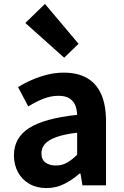

<svg xmlns="http://www.w3.org/2000/svg" viewBox="-20 -944 631 978"><path d="M216 14Q167 14 129.5 -7.5Q92 -29 71.5 -67Q51 -105 51 -153Q51 -242 128 -291.5Q205 -341 373 -359Q372 -387 363 -408.5Q354 -430 333.5 -443Q313 -456 278 -456Q239 -456 201 -441Q163 -426 124 -402L72 -500Q105 -521 142 -537Q179 -553 220 -563.5Q261 -574 305 -574Q376 -574 424 -546Q472 -518 496 -463Q520 -408 520 -327V0H400L390 -60H385Q349 -28 307 -7Q265 14 216 14ZM265 -101Q296 -101 321.5 -115.5Q347 -130 373 -156V-268Q305 -260 265 -245Q225 -230 208 -209.5Q191 -189 191 -164Q191 -131 211.5 -116Q232 -101 265 -101ZM307 -650 109 -827 209 -924 380 -721Z"/></svg>

Font: Noto Sans SC Thin
Style: Bold
Weight: 700
Version: Version 2.004-H2;hotconv 1.0.118;makeotfexe 2.5.65603